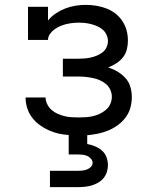

<svg xmlns="http://www.w3.org/2000/svg" viewBox="-20 -548 640 788"><path d="M185 220V153H300Q309 153 318.5 152Q328 151 337 147.5Q346 144 353 137Q360 130 360 121Q360 111 353.5 103.5Q347 96 338 92Q329 88 319.5 87Q310 86 300 86H262V6Q241 5 219.5 0Q198 -5 178.5 -14Q159 -23 141.5 -36Q124 -49 111 -66.5Q98 -84 91.5 -105Q85 -126 85 -148H167Q167 -134 174 -120Q181 -106 192 -96.5Q203 -87 216.5 -81Q230 -75 244 -71.5Q258 -68 273 -67Q288 -66 303 -66Q318 -66 333 -67Q348 -68 362.5 -71.5Q377 -75 390.5 -81.5Q404 -88 415.5 -98Q427 -108 433 -122Q439 -136 439 -151Q439 -166 432.5 -180Q426 -194 414.5 -203.5Q403 -213 389 -219Q375 -225 360 -228Q345 -231 330 -232.5Q315 -234 300 -234H238V-307H300Q313 -307 326.5 -308Q340 -309 353 -312Q366 -315 378 -320Q390 -325 400.5 -333Q411 -341 417 -353.5Q423 -366 423 -379Q423 -392 417.5 -404.5Q412 -417 402.5 -425.5Q393 -434 381 -439.5Q369 -445 356 -448.5Q343 -452 330 -453.5Q317 -455 304 -455Q291 -455 277.5 -453.5Q264 -452 251.5 -449Q239 -446 226.5 -440.5Q214 -435 203.5 -427.5Q193 -420 185 -408.5Q177 -397 177 -384H95V-520H177V-464Q191 -481 209 -493Q227 -505 247.5 -513Q268 -521 289.5 -524.5Q311 -528 332 -528Q354 -528 375 -524.5Q396 -521 416 -513.5Q436 -506 453 -493Q470 -480 482 -462Q494 -444 499.5 -423.5Q505 -403 505 -381Q505 -363 500.5 -345Q496 -327 484.5 -312.5Q473 -298 457 -288Q441 -278 424 -271Q444 -265 462.5 -254Q481 -243 495 -227.5Q509 -212 515 -191.5Q521 -171 521 -150Q521 -127 515 -105.5Q509 -84 495.5 -66Q482 -48 463.5 -34.5Q445 -21 424.5 -12.5Q404 -4 382 0.5Q360 5 338 7V43Q354 46 370 52.5Q386 59 398.5 70Q411 81 417 97Q423 113 423 130Q423 144 418.5 158Q414 172 405 183Q396 194 383 201.5Q370 209 356.5 213Q343 217 328.5 218.5Q314 220 300 220Z"/></svg>

Font: Iosevka Plex Etoile
Style: Regular
Weight: 400
Designer: Belleve Invis
Foundry: Belleve Invis
Version: Version 25.1.1; ttfautohint (v1.8.4)